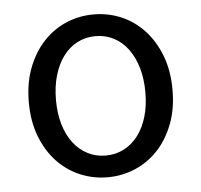

<svg xmlns="http://www.w3.org/2000/svg" viewBox="-43 -542 628 599"><g transform="rotate(-5 271.0 -243.0)"><path d="M271 12Q226 12 185.5 -5Q145 -22 114 -54.5Q83 -87 64.5 -134.5Q46 -182 46 -242Q46 -303 64.5 -350.5Q83 -398 114 -431Q145 -464 185.5 -481Q226 -498 271 -498Q316 -498 356.5 -481Q397 -464 428 -431Q459 -398 477.5 -350.5Q496 -303 496 -242Q496 -182 477.5 -134.5Q459 -87 428 -54.5Q397 -22 356.5 -5Q316 12 271 12ZM271 -56Q302 -56 328 -69.5Q354 -83 372.5 -107.5Q391 -132 401 -166Q411 -200 411 -242Q411 -284 401 -318.5Q391 -353 372.5 -378Q354 -403 328 -416.5Q302 -430 271 -430Q240 -430 214 -416.5Q188 -403 169.5 -378Q151 -353 141 -318.5Q131 -284 131 -242Q131 -200 141 -166Q151 -132 169.5 -107.5Q188 -83 214 -69.5Q240 -56 271 -56Z"/></g></svg>

Font: CV Source Sans
Style: Regular
Weight: 400
Designer: Paul D. Hunt
Foundry: Adobe Systems Incorporated
Version: Version 3.001